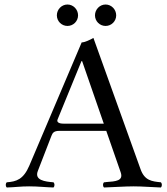

<svg xmlns="http://www.w3.org/2000/svg" viewBox="-20 -826 739 851"><path d="M148 -69 208 -224C213 -237 219 -246 243 -246H451L515 -62C528 -24 493 -22 450 -19C447 -18 444 -18 441 -18C435 -12 435 -1 441 5C478 4 533 0 572 0C613 0 656 4 693 5C699 -1 699 -12 693 -18C654 -22 621 -25 603 -76L394 -658C379 -649 355 -638 342 -638L110 -92C84 -31 53 -21 10 -18C4 -12 4 -1 10 5C47 4 70 0 109 0C150 0 180 4 217 5C223 -1 223 -12 217 -18C179 -21 131 -27 148 -69ZM261 -278C239 -278 231 -286 235 -296L341 -555H344L440 -278ZM232 -758C232 -732 253 -711 279 -711C305 -711 326 -732 326 -758C326 -784 305 -806 279 -806C253 -806 232 -784 232 -758ZM401 -758C401 -732 422 -711 448 -711C474 -711 495 -732 495 -758C495 -784 474 -806 448 -806C422 -806 401 -784 401 -758Z"/></svg>

Font: Libertinus Serif Display
Style: Regular
Weight: 400
Designer: Philipp H. Poll, Khaled Hosny
Foundry: Caleb Maclennan
Version: Version 7.050;RELEASE